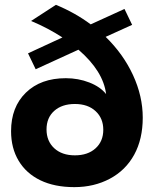

<svg xmlns="http://www.w3.org/2000/svg" viewBox="-20 -769 640 796"><path d="M376.2 -154.1Q408.2 -183.1 408.2 -231Q408.2 -278.8 376.2 -308.3Q344.2 -337.9 290.5 -337.9Q236.8 -337.9 204.8 -309.3Q172.9 -280.8 172.9 -232.4Q172.9 -184.1 204.8 -154.5Q236.8 -125 290.5 -125Q344.2 -125 376.2 -154.1ZM25.9 -225.1Q25.9 -325.2 87.4 -385Q148.9 -444.8 252.9 -444.8Q304.7 -444.8 350.3 -427Q396 -409.2 419.9 -378.9Q408.2 -474.1 305.2 -563L127.9 -481.9L96.2 -547.9L238.8 -613.8Q178.7 -652.8 108.9 -682.1L211.9 -749Q292 -715.8 356 -668L496.1 -731.9L527.8 -666L418 -616.2Q491.2 -544.9 531.5 -457.5Q571.8 -370.1 571.8 -281.2Q571.8 -192.4 536.4 -127.7Q501 -63 435.5 -28.1Q370.1 6.8 288.1 6.8Q206.1 6.8 147.5 -21.5Q88.9 -49.8 57.4 -102.3Q25.9 -154.8 25.9 -225.1Z"/></svg>

Font: Montserrat-SemiBold
Style: Regular
Weight: 600
Designer: Julieta Ulanovsky
Foundry: Julieta Ulanovsky
Version: Version 6.001